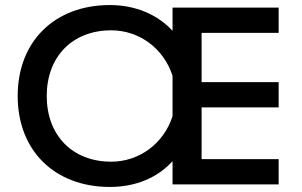

<svg xmlns="http://www.w3.org/2000/svg" viewBox="-20 -730 1195 760"><path d="M415 10C518 10 604 -27 663 -92V0H1083V-100H778V-305H1083V-405H778V-600H1083V-700H663V-608C604 -672 517 -710 415 -710C196 -710 50 -566 50 -350C50 -134 196 10 415 10ZM165 -350C165 -506 267 -610 420 -610C532 -610 628 -538 663 -430V-270C628 -162 532 -90 420 -90C267 -90 165 -194 165 -350Z"/></svg>

Font: Goli Medium
Style: Regular
Weight: 500
Designer: jaikishan Patel
Foundry: MagicType
Version: Version 1.000;Glyphs 3.2 (3242)